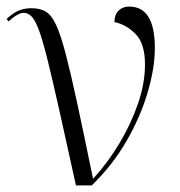

<svg xmlns="http://www.w3.org/2000/svg" viewBox="-31 -564 546 584"><path d="M200 0Q170 -137 149 -230.5Q128 -324 113.5 -382.5Q99 -441 87.5 -472Q76 -503 65 -514Q54 -525 41 -525Q24 -525 -5 -499L-11 -506Q5 -522 23 -530.5Q41 -539 65 -539Q91 -539 108.5 -528.5Q126 -518 140 -487.5Q154 -457 169 -399.5Q184 -342 204 -249.5Q224 -157 252 -20Q297 -69 332.5 -128.5Q368 -188 389 -249.5Q410 -311 410 -368Q410 -431 382 -460Q354 -489 317 -497Q317 -519 329.5 -531.5Q342 -544 362 -544Q440 -544 440 -418Q440 -357 418 -282.5Q396 -208 353.5 -134.5Q311 -61 248 0Z"/></svg>

Font: Noto Serif Display Light
Style: Regular
Weight: 300
Designer: Monotype Design Team
Foundry: Monotype Imaging Inc.
Version: Version 2.009